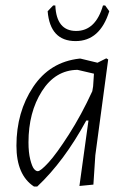

<svg xmlns="http://www.w3.org/2000/svg" viewBox="-20 -675 471 701"><path d="M364 -655 379 -634Q345 -525 256 -525Q163 -525 154 -634L174 -655H182Q186 -562 258 -562Q329 -562 356 -655ZM270 -461H274L336 -446L368 -462L375 -458L328 -108L321 -1L270 4L303 -235H295Q214 -86 116 6H104Q40 -36 40 -143Q40 -266 101 -357.5Q162 -449 270 -461ZM84 -155Q84 -118 90.5 -92.5Q97 -67 104 -58.5Q111 -50 118 -50Q128 -50 157 -81.5Q186 -113 231.5 -184Q277 -255 317 -342L320 -360L323 -406L263 -420Q182 -419 133 -342Q84 -265 84 -155Z"/></svg>

Font: Alegreya Sans SC Light
Style: Italic
Weight: 300
Italic angle: -7°
Designer: Juan Pablo del Peral
Foundry: Huerta Tipografica
Version: Version 2.007